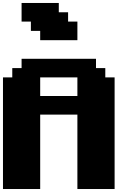

<svg xmlns="http://www.w3.org/2000/svg" viewBox="-20 -1270 915 1290"><path d="M500 0H750V-750H687.5V-812.5H625V-875H125V-812.5H62.5V-750H0V0H250V-500H500ZM500 -625H250V-750H500ZM250 -1000H500V-1125H437.5V-1187.5H375V-1250H125V-1125H187.5V-1062.5H250Z"/></svg>

Font: Faithful 32x
Style: Bold
Weight: 400
Foundry: Faithful Resource Pack
Version: Version 1.0; January 27, 2023